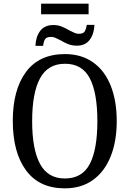

<svg xmlns="http://www.w3.org/2000/svg" viewBox="-20 -1021 710 1051"><path d="M50 -359Q50 -530 122.5 -627.5Q195 -725 336 -725Q425 -725 489 -680Q553 -635 586 -552Q619 -469 619 -358Q619 -247 585.5 -164Q552 -81 488.5 -35.5Q425 10 335 10Q195 10 122.5 -88.5Q50 -187 50 -359ZM513 -358Q513 -513 471.5 -592.5Q430 -672 336 -672Q242 -672 199 -592Q156 -512 156 -358Q156 -204 199 -124Q242 -44 335 -44Q430 -44 471.5 -123.5Q513 -203 513 -358ZM205 -1001H465V-943H205ZM272 -884Q296 -884 315.5 -876.5Q335 -869 359 -855Q373 -848 386 -842Q399 -836 410 -836Q435 -836 443 -848Q451 -860 455 -885H497Q495 -835 471 -803Q447 -771 401 -771Q376 -771 355.5 -778.5Q335 -786 312 -800Q293 -810 282 -814.5Q271 -819 260 -819Q235 -819 227 -807Q219 -795 216 -770H174Q176 -821 200.5 -852.5Q225 -884 272 -884Z"/></svg>

Font: Noto Serif Narrow
Style: Regular
Weight: 400
Width: 4
Designer: Monotype Design Team
Foundry: Monotype Imaging Inc.
Version: Version 1.001